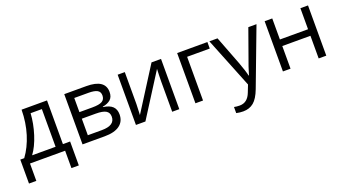

<svg xmlns="http://www.w3.org/2000/svg" viewBox="-57 -1108 3455 1922"><g transform="rotate(-20 1670.0 -147.5)"><path d="M550.8 185.1H472.2V0H98.1V185.1H20V-69.8H62Q127.4 -158.7 164.6 -278.3Q201.7 -397.9 203.1 -535.2H474.1V-69.8H550.8ZM396 -69.8V-471.2H275.9Q269.5 -362.8 234.1 -251.7Q198.7 -140.6 146 -69.8Z M1091.8 -400.9Q1091.8 -348.6 1061.8 -321.5Q1031.7 -294.4 977.5 -285.2V-280.8Q1045.9 -271.5 1077.4 -240.7Q1108.9 -210 1108.9 -155.8Q1108.9 -81.1 1054 -40.5Q999 0 893.6 0H657.7V-535.2H892.6Q1091.8 -535.2 1091.8 -400.9ZM1027.8 -161.1Q1027.8 -204.6 994.9 -224.4Q961.9 -244.1 885.7 -244.1H738.8V-67.9H887.7Q1027.8 -67.9 1027.8 -161.1ZM1012.7 -393.1Q1012.7 -432.1 982.7 -448.5Q952.6 -464.8 891.6 -464.8H738.8V-314H876Q951.2 -314 981.9 -332.5Q1012.7 -351.1 1012.7 -393.1Z M1302.7 -535.2V-195.8L1299.3 -106.9L1297.9 -79.1L1587.4 -535.2H1688.5V0H1612.8V-327.1L1614.3 -391.6L1616.7 -455.1L1327.6 0H1226.6V-535.2Z M2182.6 -465.8H1941.4V0H1860.4V-535.2H2182.6Z M2203.6 -535.2H2290.5L2407.7 -230Q2446.3 -125.5 2455.6 -79.1H2459.5Q2465.8 -104 2486.1 -164.3Q2506.3 -224.6 2618.7 -535.2H2705.6L2475.6 74.2Q2441.4 164.6 2395.8 202.4Q2350.1 240.2 2283.7 240.2Q2246.6 240.2 2210.4 231.9V167Q2237.3 172.9 2270.5 172.9Q2354 172.9 2389.6 79.1L2419.4 2.9Z M2873.5 -535.2V-311H3173.3V-535.2H3254.4V0H3173.3V-241.2H2873.5V0H2792.5V-535.2Z"/></g></svg>

Font: f06597129
Style: Regular
Weight: 400
Foundry: Ascender Corporation
Version: Version 1.10